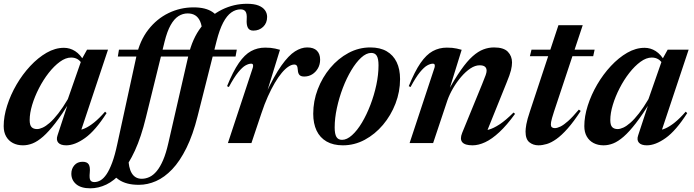

<svg xmlns="http://www.w3.org/2000/svg" viewBox="-20 -757 3672 1016"><path d="M284.5 -41 345 -225 353 -223.5Q308.5 -152 273 -106Q237.5 -60 208 -34.2Q178.5 -8.5 152.8 1.8Q127 12 101.5 12Q71.5 12 48.5 0Q25.5 -12 12.5 -34.8Q-0.5 -57.5 -0.5 -89.5Q-0.5 -141 17.8 -198.2Q36 -255.5 67.5 -309.5Q99 -363.5 140 -407.5Q181 -451.5 226.5 -477.8Q272 -504 318.5 -504Q350 -504 377.5 -486.5Q405 -469 426.5 -431L417.5 -412.5Q407 -433.5 391.8 -443Q376.5 -452.5 356.5 -452.5Q327.5 -452.5 296.8 -430Q266 -407.5 237.5 -371Q209 -334.5 186.2 -290.2Q163.5 -246 150.2 -202Q137 -158 137 -121.5Q137 -95 147 -84.5Q157 -74 176 -74Q189 -74 206 -81.8Q223 -89.5 243.8 -107.8Q264.5 -126 288.5 -156.8Q312.5 -187.5 339 -232.5L413 -444.5L440.5 -494H551.5L402.5 -47L389 -67.5Q407 -68 429.2 -77.8Q451.5 -87.5 478.2 -109Q505 -130.5 536 -166L544 -158.5Q484.5 -65.5 430.2 -26.8Q376 12 330.5 12Q300.5 12 288.2 -2.2Q276 -16.5 284.5 -41Z M1233 -494 1226.5 -458H603.5L609.5 -494ZM702 -460Q720 -542.5 764.8 -600Q809.5 -657.5 871.8 -687.8Q934 -718 1004.5 -718Q1037 -718 1061.8 -711.8Q1086.5 -705.5 1104.5 -693.5Q1122.5 -681.5 1134.5 -663L1050.5 -586Q1049 -621 1039.5 -643Q1030 -665 1013.5 -675.5Q997 -686 973 -686Q947 -686 924.2 -671.5Q901.5 -657 883 -624.2Q864.5 -591.5 851 -537L752 -135Q727 -32 694 39.8Q661 111.5 622.8 155.5Q584.5 199.5 542.8 219.5Q501 239.5 458 239.5Q409 239.5 383.2 217.8Q357.5 196 357.5 162Q357.5 136 373.5 117.5Q389.5 99 417 99Q440.5 99 449.2 112.5Q458 126 455 156.5Q452 186.5 458 196.5Q464 206.5 479 206.5Q496 206.5 512.2 197Q528.5 187.5 543.8 165Q559 142.5 573.5 103.8Q588 65 600.5 6ZM977 -463Q998 -553.5 1044.8 -614.2Q1091.5 -675 1154.5 -706Q1217.5 -737 1287 -737Q1324.5 -737 1347.8 -727.8Q1371 -718.5 1382.2 -702.8Q1393.5 -687 1393.5 -667.5Q1393.5 -635 1372.5 -615Q1351.5 -595 1320.5 -595Q1299.5 -595 1291.5 -610.5Q1283.5 -626 1285.5 -655Q1287.5 -684.5 1279.2 -696Q1271 -707.5 1253 -707.5Q1227.5 -707.5 1204 -691Q1180.5 -674.5 1161 -637.5Q1141.5 -600.5 1126 -539.5L1026 -143.5Q1001 -43.5 966.5 26.2Q932 96 891.2 138.8Q850.5 181.5 805.8 201.2Q761 221 715 221Q680.5 221 654.8 214.2Q629 207.5 609.5 194.5Q590 181.5 573.5 163.5L659 73Q659.5 131 677.5 160Q695.5 189 730 189Q751 189 771.2 179.5Q791.5 170 809.5 148.2Q827.5 126.5 843 90.5Q858.5 54.5 870.5 1.5Z M1318 -399.5Q1320.5 -408.5 1318.8 -414.2Q1317 -420 1309 -420Q1296 -420 1279.2 -410.8Q1262.5 -401.5 1240.8 -375Q1219 -348.5 1191 -296.5L1181.5 -301Q1213 -379 1243.8 -423.5Q1274.5 -468 1308.5 -486.5Q1342.5 -505 1383 -505Q1399 -505 1411.5 -503.8Q1424 -502.5 1435.8 -500Q1447.5 -497.5 1461.5 -493.5L1385.5 -247L1384.5 -257.5Q1431 -356.5 1469.2 -410.2Q1507.5 -464 1540.8 -485Q1574 -506 1605.5 -506Q1640 -506 1657 -488.8Q1674 -471.5 1674 -441.5Q1674 -415.5 1662.2 -395.2Q1650.5 -375 1631.8 -363.5Q1613 -352 1590 -352Q1572.5 -352 1564.8 -360.2Q1557 -368.5 1556 -386Q1555 -403.5 1550.5 -409.5Q1546 -415.5 1537 -415.5Q1523 -415.5 1506 -404.2Q1489 -393 1470.8 -371.2Q1452.5 -349.5 1434 -318Q1415.5 -286.5 1397.5 -246.5Q1379.5 -206.5 1363.5 -158L1310.5 0H1186Z M1939.5 -506Q1991 -506 2026 -485.8Q2061 -465.5 2079 -428.2Q2097 -391 2097 -338.5Q2097 -271.5 2072.8 -208.8Q2048.5 -146 2006.5 -96.2Q1964.5 -46.5 1910 -17.2Q1855.5 12 1794.5 12Q1743.5 12 1708.2 -8.2Q1673 -28.5 1655.2 -66Q1637.5 -103.5 1637.5 -155Q1637.5 -222 1661.5 -284.8Q1685.5 -347.5 1727.5 -397.5Q1769.5 -447.5 1824 -476.8Q1878.5 -506 1939.5 -506ZM1790 -17Q1815.5 -17 1843 -41.8Q1870.5 -66.5 1895.5 -108.5Q1920.5 -150.5 1940.2 -202.2Q1960 -254 1971.5 -308Q1983 -362 1983 -411.5Q1983 -446 1973.8 -461.5Q1964.5 -477 1944.5 -477Q1918.5 -477 1891.2 -452Q1864 -427 1839 -385.2Q1814 -343.5 1794.2 -291.8Q1774.5 -240 1762.8 -185.8Q1751 -131.5 1751 -82.5Q1751 -48 1760.2 -32.5Q1769.5 -17 1790 -17Z M2152.5 -296.5 2143 -301Q2174.5 -379 2205.2 -423.5Q2236 -468 2270 -486.5Q2304 -505 2344.5 -505Q2360.5 -505 2373 -503.8Q2385.5 -502.5 2397.2 -500Q2409 -497.5 2423 -493.5L2353 -268L2347.5 -269Q2387 -341 2419.5 -387.2Q2452 -433.5 2481 -459.2Q2510 -485 2537.8 -495.5Q2565.5 -506 2594 -506Q2645.5 -506 2667.5 -483Q2689.5 -460 2689.5 -426.5Q2689.5 -408.5 2684 -385.5Q2678.5 -362.5 2660.5 -319L2549 -42.5L2521.5 -66.5Q2541 -64.5 2566 -71Q2591 -77.5 2623.5 -98.8Q2656 -120 2697.5 -161.5L2705.5 -154.5Q2662 -94.5 2622.5 -57.8Q2583 -21 2547.5 -4.5Q2512 12 2480.5 12Q2440 12 2426.2 -4.5Q2412.5 -21 2425.5 -53.5L2531 -311Q2545 -345 2550 -359.5Q2555 -374 2555 -382.5Q2555 -397 2546 -404.2Q2537 -411.5 2518 -411.5Q2494.5 -411.5 2469.2 -394.8Q2444 -378 2420.2 -350.2Q2396.5 -322.5 2377.5 -290Q2358.5 -257.5 2347.5 -226L2272 0H2147.5L2279.5 -399.5Q2282 -408.5 2280.2 -414.2Q2278.5 -420 2270.5 -420Q2257.5 -420 2240.8 -410.8Q2224 -401.5 2202.2 -375Q2180.5 -348.5 2152.5 -296.5Z M2784 -459.5 2792.5 -494H3126.5L3119 -459.5ZM2911.5 -166Q2905 -145.5 2901.2 -132.5Q2897.5 -119.5 2896.2 -111.5Q2895 -103.5 2895 -98Q2895 -88 2900.5 -83.5Q2906 -79 2916 -79Q2928 -79 2945 -87Q2962 -95 2986 -116.2Q3010 -137.5 3043 -177L3053 -170Q3015.5 -112.5 2983.5 -76.5Q2951.5 -40.5 2924.2 -21.2Q2897 -2 2873.5 5Q2850 12 2829.5 12Q2801.5 12 2781.2 -4.2Q2761 -20.5 2761 -61Q2761 -74.5 2765.2 -99.2Q2769.5 -124 2784.5 -168.5L2935 -623.5H3063.5Z M3357 -41 3417.5 -225 3425.5 -223.5Q3381 -152 3345.5 -106Q3310 -60 3280.5 -34.2Q3251 -8.5 3225.2 1.8Q3199.5 12 3174 12Q3144 12 3121 0Q3098 -12 3085 -34.8Q3072 -57.5 3072 -89.5Q3072 -141 3090.2 -198.2Q3108.5 -255.5 3140 -309.5Q3171.5 -363.5 3212.5 -407.5Q3253.5 -451.5 3299 -477.8Q3344.5 -504 3391 -504Q3422.5 -504 3450 -486.5Q3477.5 -469 3499 -431L3490 -412.5Q3479.5 -433.5 3464.2 -443Q3449 -452.5 3429 -452.5Q3400 -452.5 3369.2 -430Q3338.5 -407.5 3310 -371Q3281.5 -334.5 3258.8 -290.2Q3236 -246 3222.8 -202Q3209.5 -158 3209.5 -121.5Q3209.5 -95 3219.5 -84.5Q3229.5 -74 3248.5 -74Q3261.5 -74 3278.5 -81.8Q3295.5 -89.5 3316.2 -107.8Q3337 -126 3361 -156.8Q3385 -187.5 3411.5 -232.5L3485.5 -444.5L3513 -494H3624L3475 -47L3461.5 -67.5Q3479.5 -68 3501.8 -77.8Q3524 -87.5 3550.8 -109Q3577.5 -130.5 3608.5 -166L3616.5 -158.5Q3557 -65.5 3502.8 -26.8Q3448.5 12 3403 12Q3373 12 3360.8 -2.2Q3348.5 -16.5 3357 -41Z"/></svg>

Font: Newsreader 60pt SemiBold
Style: Italic
Weight: 600
Italic angle: -17°
Designer: Hugues Gentile
Foundry: Production Type
Version: Version 1.003